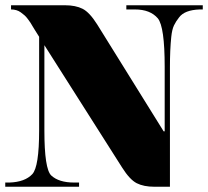

<svg xmlns="http://www.w3.org/2000/svg" viewBox="-54 -720 792 731"><path d="M-12 -684V-700H193Q234 -700 260.5 -686.5Q287 -673 316 -627L569 -220H573V-466Q573 -618 547 -650Q518 -684 460 -684H427V-700H718V-684H706Q649 -682 628 -654Q616 -639 608.5 -623.5Q601 -608 598 -579Q593 -531 593 -465V-9H534Q493 -9 466.5 -22.5Q440 -36 411 -82L115 -548V-223Q115 -77 141 -52Q170 -25 228 -25H247V-9H-34V-25H-18Q41 -27 69 -57Q95 -85 95 -224V-580L78 -607Q77 -608 71 -618.5Q65 -629 62 -633.5Q59 -638 52 -647.5Q45 -657 39 -662Q33 -667 25 -673Q10 -684 -12 -684Z"/></svg>

Font: Elsie Black
Style: Regular
Weight: 900
Designer: Alejandro Inler
Foundry: Alejandro Inler
Version: 1.002